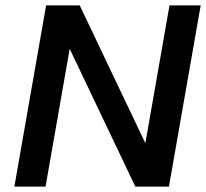

<svg xmlns="http://www.w3.org/2000/svg" viewBox="-20 -688 760 708"><path d="M479 0 237 -508 148 0H33L150 -668H274L516 -160L605 -668H720L603 0Z"/></svg>

Font: Celebes SemiBold
Style: Italic
Weight: 600
Italic angle: -10°
Designer: Anugrah Pasau
Foundry: Lafontype
Version: Version 1.000; ttfautohint (v1.8.4)